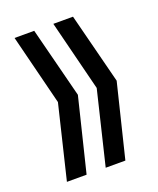

<svg xmlns="http://www.w3.org/2000/svg" viewBox="-104 -667 527 642"><g transform="rotate(-20 160.0 -346.0)"><path d="M87 -351 24 -602H94L158 -351L94 -90H24ZM225 -351 162 -602H232L296 -351L232 -90H162Z"/></g></svg>

Font: Bebas Neue Regular
Style: Regular
Weight: 400
Designer: Ryoichi Tsunekawa & LGV (GE)
Foundry: Free Software Foundation, Inc.
Version: Version 1.003 August 13, 2016